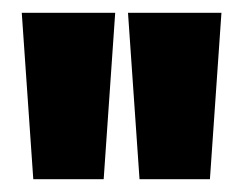

<svg xmlns="http://www.w3.org/2000/svg" viewBox="-20 -720 380 300"><path d="M32 -440 14 -700H160L142 -440ZM198 -440 180 -700H326L308 -440Z"/></svg>

Font: Bricolage Grotesque 96pt ExtraBold
Style: Regular
Weight: 800
Designer: Mathieu Triay
Foundry: Atelier Triay
Version: Version 1.001;gftools[0.9.33.dev8+g029e19f]